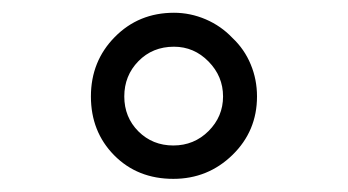

<svg xmlns="http://www.w3.org/2000/svg" viewBox="-20 -636 540 298"><path d="M250 -616.2Q275.4 -616.2 299.3 -606Q323.2 -595.7 340.8 -577.1Q359.4 -559.6 369.1 -536.1Q378.9 -512.7 378.9 -486.3Q378.9 -432.6 340.8 -395.5Q302.7 -358.4 249 -358.4Q193.4 -358.4 157.2 -395Q121.1 -431.6 121.1 -486.3Q121.1 -541 158.2 -578.6Q195.3 -616.2 250 -616.2ZM250 -563.5Q216.8 -563.5 194.8 -541Q172.9 -518.6 172.9 -486.3Q172.9 -454.1 194.8 -432.1Q216.8 -410.2 249 -410.2Q281.2 -410.2 303.7 -432.6Q326.2 -455.1 326.2 -486.3Q326.2 -517.6 303.7 -540.5Q281.2 -563.5 250 -563.5Z"/></svg>

Font: BabelStone Pseudographica Colour
Style: Regular
Weight: 400
Designer: Andrew West
Foundry: BabelStone
Version: Version 16.0.0